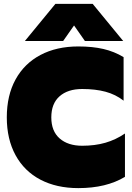

<svg xmlns="http://www.w3.org/2000/svg" viewBox="-20 -953 678 988"><path d="M265 -933H457L614 -742H417L361 -822L305 -742H108ZM15 -349Q15 -462 60 -544Q105 -626 188 -670Q271 -714 383 -714Q456 -714 512 -701Q568 -688 616 -659V-435Q575 -467 523 -481Q471 -495 403 -495Q329 -495 286.5 -457.5Q244 -420 244 -349Q244 -278 287 -240.5Q330 -203 403 -203Q469 -203 522.5 -218.5Q576 -234 623 -266V-43Q527 15 383 15Q271 15 188 -28.5Q105 -72 60 -154.5Q15 -237 15 -349Z"/></svg>

Font: Readiness Black
Style: Regular
Weight: 900
Designer: Katatrad Team
Foundry: CadsonDemak
Version: Version 1.00;April 23, 2019;FontCreator 11.5.0.2425 64-bit; 